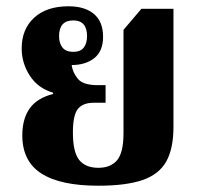

<svg xmlns="http://www.w3.org/2000/svg" viewBox="-20 -580 633 611"><path d="M293 11Q172 11 111.5 -28Q51 -67 51 -149Q51 -202 74.5 -235Q98 -268 149 -281V-285Q101 -299 75 -339Q49 -379 49 -426Q49 -487 88.5 -523.5Q128 -560 198 -560Q250 -560 279 -535.5Q308 -511 308 -463Q308 -417 280 -395Q252 -373 208 -373Q211 -350 227.5 -329.5Q244 -309 291 -309H316V-253H278Q244 -253 228 -233.5Q212 -214 212 -158Q212 -96 232 -71Q252 -46 293 -46Q332 -46 352.5 -70Q373 -94 373 -156V-485L430 -552H532V-176Q532 -107 509 -66Q486 -25 433.5 -7Q381 11 293 11ZM213 -415Q236 -415 246.5 -428.5Q257 -442 257 -465Q257 -515 213 -515Q168 -515 168 -465Q168 -442 179 -428.5Q190 -415 213 -415Z"/></svg>

Font: Noto Serif Thai SemiCondensed ExtraBold
Style: Regular
Weight: 800
Width: 4
Designer: Monotype Design Team
Foundry: Monotype Imaging Inc.
Version: Version 2.002; ttfautohint (v1.8.4.7-5d5b)